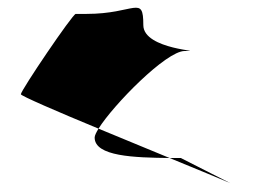

<svg xmlns="http://www.w3.org/2000/svg" viewBox="-20 -514 682 497"><path d="M34 -270C34 -266 126 -226 235 -181C273 -242 410 -382 458 -382C520 -382 351 -384 351 -449C351 -529 330 -478 204 -478H176C168 -478 34 -280 34 -270ZM225 -158C225 -109 328 -106 419 -105C361 -129 295 -156 235 -181C229 -171 225 -163 225 -158ZM419 -105C495 -74 557 -48 576 -40L448 -105ZM576 -40 582 -37Z"/></svg>

Font: Ampere
Style: Regular
Weight: 400
Version: Version 1